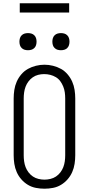

<svg xmlns="http://www.w3.org/2000/svg" viewBox="-20 -1138 540 1166"><path d="M250 8Q224 8 198 3Q172 -2 149.5 -15.5Q127 -29 109.5 -49Q92 -69 81.5 -93Q71 -117 67 -143Q63 -169 63 -195V-540Q63 -566 67 -592Q71 -618 81.5 -642Q92 -666 109.5 -686.5Q127 -707 149.5 -719.5Q172 -732 198 -738.5Q224 -745 250 -745Q276 -745 302 -738.5Q328 -732 350.5 -719.5Q373 -707 390.5 -686.5Q408 -666 418.5 -642Q429 -618 433 -592Q437 -566 437 -540V-195Q437 -169 433 -143Q429 -117 418.5 -93Q408 -69 390.5 -49Q373 -29 350.5 -15.5Q328 -2 302 3Q276 8 250 8ZM250 -47Q268 -47 286.5 -51.5Q305 -56 320 -66Q335 -76 346.5 -91Q358 -106 364.5 -123Q371 -140 373.5 -158.5Q376 -177 376 -195V-540Q376 -559 373.5 -577Q371 -595 364 -612.5Q357 -630 346 -645Q335 -660 319 -669.5Q303 -679 285 -683.5Q267 -688 248 -688Q230 -688 212 -683.5Q194 -679 179 -668.5Q164 -658 153 -643.5Q142 -629 135.5 -612Q129 -595 126.5 -576.5Q124 -558 124 -540V-195Q124 -177 126.5 -158.5Q129 -140 135.5 -123Q142 -106 153.5 -91Q165 -76 180 -66Q195 -56 213.5 -51.5Q232 -47 250 -47ZM350 -833Q339 -833 329 -836Q319 -839 311.5 -846.5Q304 -854 301 -864Q298 -874 298 -885Q298 -896 301 -906Q304 -916 311.5 -923.5Q319 -931 329 -934Q339 -937 350 -937Q361 -937 371 -934Q381 -931 388.5 -923.5Q396 -916 399 -906Q402 -896 402 -885Q402 -874 399 -864Q396 -854 388.5 -846.5Q381 -839 371 -836Q361 -833 350 -833ZM150 -833Q139 -833 129 -836Q119 -839 111.5 -846.5Q104 -854 101 -864Q98 -874 98 -885Q98 -896 101 -906Q104 -916 111.5 -923.5Q119 -931 129 -934Q139 -937 150 -937Q161 -937 171 -934Q181 -931 188.5 -923.5Q196 -916 199 -906Q202 -896 202 -885Q202 -874 199 -864Q196 -854 188.5 -846.5Q181 -839 171 -836Q161 -833 150 -833ZM100 -1062V-1118H400V-1062Z"/></svg>

Font: Iosevka Slab Light
Style: Regular
Weight: 300
Monospace: yes
Designer: Belleve Invis
Foundry: Belleve Invis
Version: Version 11.1.0; ttfautohint (v1.8.3)